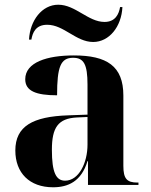

<svg xmlns="http://www.w3.org/2000/svg" viewBox="-20 -784 639 814"><path d="M375 -606C443 -606 495 -671 499 -754H489C484 -724 469 -691 423 -691C354 -691 300 -764 227 -764C158 -764 107 -697 103 -616H113C118 -645 131 -679 180 -679C251 -679 302 -606 375 -606ZM205 10C269 10 325 -15 351 -101H353V0H567V-10H563C518 -10 503 -26 503 -81V-379C503 -504 433 -549 293 -549C180 -549 87 -520 87 -448C87 -398 133 -380 222 -380C222 -501 237 -539 290 -539C335 -539 351 -512 351 -425V-298L269 -295C119 -290 45 -249 45 -146C45 -51 105 10 205 10ZM256 -18C218 -18 200 -52 200 -149C200 -243 226 -282 306 -286L351 -288V-171C351 -93 314 -18 256 -18Z"/></svg>

Font: Noto Serif Display
Style: Bold
Weight: 700
Designer: Monotype Design Team
Foundry: Monotype Imaging Inc.
Version: Version 2.009